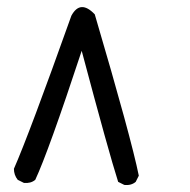

<svg xmlns="http://www.w3.org/2000/svg" viewBox="-20 -360 540 545"><path d="M333 165 315.4 156.2Q289.1 74.2 211.9 -215.8Q117.2 71.3 80.1 150.4Q67.4 161.1 47.9 159.2L30.3 150.4Q19.5 136.7 19.5 119.1Q62.5 21.5 182.6 -315.4Q208 -362.3 249 -319.3Q352.5 32.2 374 138.7L365.2 156.2Q352.5 167 333 165Z"/></svg>

Font: JasonHandwriting1
Style: Regular
Weight: 400
Version: Version 1.48.20